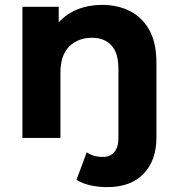

<svg xmlns="http://www.w3.org/2000/svg" viewBox="-20 -566 731 788"><path d="M420 202Q384 202 350.5 194.5Q317 187 294 172L336 59Q363 78 402 78Q432 78 449 58.5Q466 39 466 0V-284Q466 -349 437 -380Q408 -411 357 -411Q301 -411 264.5 -375.5Q228 -340 228 -266V0H72V-538H221V-474Q252 -509 298 -527.5Q344 -546 399 -546Q463 -546 513.5 -520.5Q564 -495 593 -442.5Q622 -390 622 -308V-1Q622 92 569.5 147Q517 202 420 202Z"/></svg>

Font: Montserrat
Style: Bold
Weight: 700
Designer: Julieta Ulanovsky
Foundry: Julieta Ulanovsky
Version: Version 9.000; ttfautohint (v1.8.4.7-5d5b)